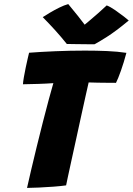

<svg xmlns="http://www.w3.org/2000/svg" viewBox="-20 -914 651 941"><path d="M92.5 -501Q93 -513 97 -535.8Q101 -558.5 106.2 -583.8Q111.5 -609 116.2 -629Q121 -649 122.5 -655.5Q180 -660 251.8 -663Q323.5 -666 396.5 -666Q452 -666 504.5 -663.8Q557 -661.5 599.5 -655Q587 -608 572.8 -567.8Q558.5 -527.5 548.5 -508Q536.5 -508 511.5 -508.2Q486.5 -508.5 459.8 -508.8Q433 -509 414.5 -510Q409.5 -488.5 399.8 -445Q390 -401.5 378 -346.2Q366 -291 353.5 -233.8Q341 -176.5 330 -126.8Q319 -77 312 -44Q305 -11 304 -5.5Q280 -2 243.5 0.8Q207 3.5 170.8 5.2Q134.5 7 112.5 7Q120.5 -29.5 133 -82.5Q145.5 -135.5 160.2 -195.8Q175 -256 190.2 -316Q205.5 -376 219 -426Q225.5 -449.5 231.2 -469.8Q237 -490 241.5 -506.5Q207.5 -504 168.2 -502.8Q129 -501.5 92.5 -501ZM503 -887.5Q521 -880.5 544.8 -864Q568.5 -847.5 587.8 -832.5Q607 -817.5 611 -813.5Q547 -760.5 503.5 -733Q460 -705.5 443 -697Q431 -697 405.5 -697.2Q380 -697.5 352.5 -697.8Q325 -698 307.5 -698.5Q279.5 -733.5 250.8 -765.2Q222 -797 189.5 -830Q202.5 -838.5 224.2 -851.5Q246 -864.5 270.2 -876.5Q294.5 -888.5 314.5 -894Q340.5 -863 362.8 -834.8Q385 -806.5 395 -793Q404.5 -801 423 -816.5Q441.5 -832 463 -851Q484.5 -870 503 -887.5Z"/></svg>

Font: Grandstander ExtraBold
Style: Italic
Weight: 800
Italic angle: -15°
Designer: Tyler Finck
Foundry: Etcetera Type Co
Version: Version 1.200; ttfautohint (v1.8.3)